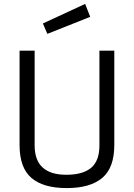

<svg xmlns="http://www.w3.org/2000/svg" viewBox="-20 -951 684 981"><path d="M157 -208Q157 -58 319 -58Q403 -58 445.5 -93.5Q488 -129 488 -208V-692H564V-210Q564 -94 502.5 -42Q441 10 321 10Q201 10 140.5 -42Q80 -94 80 -210V-692H157ZM199 -831 415 -931 441 -865 222 -778Z"/></svg>

Font: Titillium Web
Style: Regular
Weight: 400
Version: Version 1.001;PS 57.000;hotconv 1.0.70;makeotf.lib2.5.55311